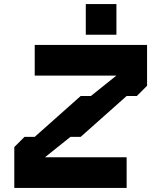

<svg xmlns="http://www.w3.org/2000/svg" viewBox="-20 -920 740 940"><path d="M425 -450H375L150 -250H100L50 -200V0H600V-150H200L325 -250H375L600 -450H650L700 -500V-700H150V-550H550ZM400 -750H550V-900H400Z"/></svg>

Font: LS-VG5000 Bold Shifted
Style: Regular
Weight: 400
Designer: Justin Bihan, 2021
Foundry: Justin Bihan, 2021
Version: Version 1.000;Glyphs 3.1.2 (3151)